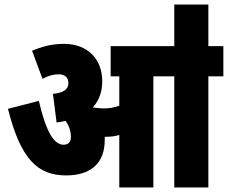

<svg xmlns="http://www.w3.org/2000/svg" viewBox="-20 -825 1003 845"><path d="M441 -209C441 -214 441 -219 441 -223C443 -223 445 -223 447 -223C466 -223 486 -225 505 -231V0H655V-489H747V0H897V-489H963V-622H897V-805H747V-622H467V-489H505V-360C480 -350 458 -348 435 -348C420 -348 404 -350 391 -352C390 -352 390 -353 389 -353C415 -382 430 -419 430 -468C430 -563 367 -632 262 -632C205 -632 164 -619 121 -602L167 -478C192 -492 217 -498 237 -498C268 -498 281 -482 281 -459C281 -432 259 -416 213 -412L229 -286C243 -288 256 -290 269 -293C283 -272 292 -250 292 -222C292 -204 284 -188 260 -188C218 -188 183 -243 151 -381L15 -346C71 -124 146 -53 271 -53C382 -53 441 -109 441 -209Z"/></svg>

Font: Noto Sans ExtraCondensed Black
Style: Italic
Weight: 900
Width: 2
Italic angle: -12°
Designer: Monotype Design Team
Foundry: Monotype Imaging Inc.
Version: Version 2.013